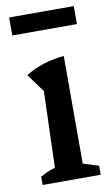

<svg xmlns="http://www.w3.org/2000/svg" viewBox="-81 -735 450 778"><g transform="rotate(-10 144.0 -346.0)"><path d="M30 0V-34Q44 -42 58.5 -48.5Q73 -55 91 -60L101 -374L46 -449Q82 -471 121.5 -483.5Q161 -496 205 -500V-57L269 -37V0ZM14 -618V-692H280V-618Z"/></g></svg>

Font: Piazzolla 24pt SemiBold
Style: Regular
Weight: 600
Designer: Juan Pablo del Peral
Foundry: Huerta Tipografica
Version: Version 2.005